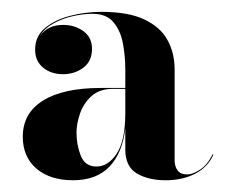

<svg xmlns="http://www.w3.org/2000/svg" viewBox="-20 -783 396 327"><path d="M151.7 -633.2H193.4V-664.7Q193.4 -686.3 189.5 -708.2Q185.6 -730.1 173.6 -744.8Q161.6 -759.5 137.6 -759.5Q122.3 -759.5 104.6 -755.6Q86.9 -751.7 71.6 -743.4Q56.3 -735.2 48.2 -722.3Q62 -740.6 87.5 -740.6Q107 -740.6 121.8 -730.1Q136.7 -719.6 136.7 -699.8Q136.7 -678.5 121.7 -667.5Q106.7 -656.6 87.5 -656.6Q67.1 -656.6 53.4 -667.8Q39.8 -679.1 39.8 -698.6Q39.8 -721.1 56.6 -735.2Q73.4 -749.3 99.3 -756Q125.3 -762.8 152.6 -762.8Q198.5 -762.8 225.8 -749.9Q253.1 -737 265.2 -714.9Q277.4 -692.9 277.4 -664.7V-509.9Q277.4 -500 282.3 -492.9Q287.3 -485.9 299.3 -485.9Q308 -485.9 320.7 -494.1Q333.5 -502.4 341.9 -520.1L343.4 -519.5Q334.1 -498.5 312.5 -487.2Q290.9 -476 262.1 -476Q233 -476 213.2 -487.5Q193.4 -499.1 193.4 -528.5V-564.5Q188.6 -522.5 166.4 -499.2Q144.2 -476 104.3 -476Q65.3 -476 42 -495.9Q18.8 -515.9 18.8 -550.1Q18.8 -590.3 53.3 -611.7Q87.8 -633.2 151.7 -633.2ZM144.2 -499.4Q164.3 -499.4 178.8 -521.4Q193.4 -543.5 193.4 -590.3V-631.7H172.4Q149.6 -631.7 135.9 -619.4Q122.3 -607.1 116.3 -589.7Q110.3 -572.3 110.3 -557.3Q110.3 -536 117.6 -517.7Q125 -499.4 144.2 -499.4Z"/></svg>

Font: Bodoni* 72pt
Style: Bold
Weight: 700
Version: Version 2.3